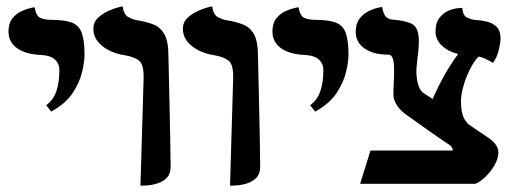

<svg xmlns="http://www.w3.org/2000/svg" viewBox="-20 -585 1630 611"><path d="M143 -230 127 -250Q151 -268 160 -296.5Q169 -325 169 -361Q169 -384 153.5 -396.5Q138 -409 111 -410Q62 -412 34.5 -431.5Q7 -451 7 -485Q7 -511 19.5 -526.5Q32 -542 48.5 -549.5Q65 -557 77.5 -559.5Q90 -562 90 -562Q95 -533 109.5 -527.5Q124 -522 140 -522Q184 -522 207.5 -513.5Q231 -505 240 -481Q249 -457 249 -410Q249 -390 241.5 -357Q234 -324 211.5 -289.5Q189 -255 143 -230Z M427 6 437 -336Q438 -379 423 -391.5Q408 -404 378 -409Q333 -416 305 -439Q277 -462 277 -493Q277 -514 291 -527.5Q305 -541 323.5 -549.5Q342 -558 356 -561.5Q370 -565 370 -565Q374 -538 388.5 -530.5Q403 -523 414 -521Q446 -516 468.5 -507Q491 -498 503.5 -475.5Q516 -453 516 -406Q518 -318 520 -230Q522 -142 523 -55Q523 -32 511 -19.5Q499 -7 481.5 -1.5Q464 4 448.5 5Q433 6 427 6Z M712 6 722 -336Q723 -379 708 -391.5Q693 -404 663 -409Q618 -416 590 -439Q562 -462 562 -493Q562 -514 576 -527.5Q590 -541 608.5 -549.5Q627 -558 641 -561.5Q655 -565 655 -565Q659 -538 673.5 -530.5Q688 -523 699 -521Q731 -516 753.5 -507Q776 -498 788.5 -475.5Q801 -453 801 -406Q803 -318 805 -230Q807 -142 808 -55Q808 -32 796 -19.5Q784 -7 766.5 -1.5Q749 4 733.5 5Q718 6 712 6Z M983 -230 967 -250Q991 -268 1000 -296.5Q1009 -325 1009 -361Q1009 -384 993.5 -396.5Q978 -409 951 -410Q902 -412 874.5 -431.5Q847 -451 847 -485Q847 -511 859.5 -526.5Q872 -542 888.5 -549.5Q905 -557 917.5 -559.5Q930 -562 930 -562Q935 -533 949.5 -527.5Q964 -522 980 -522Q1024 -522 1047.5 -513.5Q1071 -505 1080 -481Q1089 -457 1089 -410Q1089 -390 1081.5 -357Q1074 -324 1051.5 -289.5Q1029 -255 983 -230Z M1357 -270Q1373 -308 1394.5 -346Q1416 -384 1438 -413Q1404 -422 1385 -441Q1366 -460 1366 -484Q1366 -513 1379 -529Q1392 -545 1408.5 -551.5Q1425 -558 1438 -559Q1451 -560 1451 -560Q1453 -535 1466.5 -529Q1480 -523 1488 -522Q1509 -521 1528.5 -516.5Q1548 -512 1560.5 -499.5Q1573 -487 1573 -461Q1573 -453 1568 -429Q1563 -405 1549 -385Q1535 -393 1523 -398.5Q1511 -404 1503 -405Q1489 -391 1476 -365.5Q1463 -340 1455 -312Q1447 -284 1447 -262Q1447 -240 1451.5 -222.5Q1456 -205 1468 -193H1466Q1483 -181 1500.5 -169Q1518 -157 1535 -146Q1552 -134 1559 -122.5Q1566 -111 1566 -100Q1566 -80 1553 -58Q1540 -36 1522.5 -20Q1505 -4 1492 0H1126L1159 -106H1421Q1420 -113 1417.5 -116.5Q1415 -120 1413 -122Q1377 -146 1341 -171.5Q1305 -197 1270 -222Q1250 -237 1240.5 -254.5Q1231 -272 1232 -285Q1232 -303 1233 -321Q1234 -339 1234 -357Q1235 -380 1231 -395.5Q1227 -411 1216 -411Q1169 -411 1140.5 -430.5Q1112 -450 1112 -484Q1112 -510 1124.5 -526Q1137 -542 1154 -550Q1171 -558 1183.5 -560.5Q1196 -563 1196 -563Q1201 -536 1210.5 -529.5Q1220 -523 1226 -523Q1270 -520 1291.5 -508.5Q1313 -497 1313 -453Q1313 -444 1312 -431Q1311 -418 1309 -405Q1308 -392 1306.5 -379Q1305 -366 1305 -358Q1305 -337 1310 -318.5Q1315 -300 1324 -292H1323Z"/></svg>

Font: Libertinus Serif SemiBold
Style: Regular
Weight: 600
Designer: Philipp H. Poll, Khaled Hosny
Foundry: Caleb Maclennan
Version: Version 7.051;RELEASE